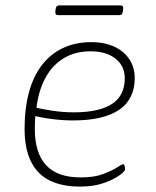

<svg xmlns="http://www.w3.org/2000/svg" viewBox="-20 -685 579 711"><path d="M276 6Q173 6 122 -47.5Q71 -101 71 -207Q71 -284 87.5 -344Q104 -404 136 -445Q168 -486 214 -507.5Q260 -529 319 -529Q355 -529 384.5 -519.5Q414 -510 435 -492.5Q456 -475 467.5 -450.5Q479 -426 479 -396Q479 -357 464.5 -327.5Q450 -298 421.5 -278.5Q393 -259 350 -249Q307 -239 250 -239Q212 -239 170 -244.5Q128 -250 96 -259L112 -264Q110 -250 109.5 -235Q109 -220 109 -206Q109 -119 150.5 -73.5Q192 -28 279 -28Q329 -28 362 -40.5Q395 -53 413.5 -65Q432 -77 436 -77Q439 -77 440.5 -73.5Q442 -70 442.5 -65.5Q443 -61 443 -57Q443 -51 422 -35.5Q401 -20 363.5 -7Q326 6 276 6ZM253 -269Q291 -269 321 -274Q351 -279 374 -289Q397 -299 412 -314Q427 -329 434.5 -349.5Q442 -370 442 -395Q442 -441 407.5 -468Q373 -495 315 -495Q259 -495 217 -470Q175 -445 149 -398Q123 -351 115 -286Q135 -281 174 -275Q213 -269 253 -269ZM196 -629Q189 -629 186.5 -633Q184 -637 185 -643L186 -651Q187 -659 190.5 -662Q194 -665 199 -665H425Q433 -665 435 -661Q437 -657 436 -651L435 -643Q434 -637 431.5 -633Q429 -629 422 -629Z"/></svg>

Font: Asap Thin
Style: Italic
Weight: 250
Italic angle: -6°
Designer: Pablo Cosgaya
Foundry: Omnibus-Type
Version: Version 3.001